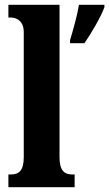

<svg xmlns="http://www.w3.org/2000/svg" viewBox="-20 -780 455 800"><path d="M15 0H291V-53H282C250 -53 228 -67 228 -125V-760H15V-707H25C41 -707 79 -699 79 -646V-125C79 -67 57 -53 25 -53H15ZM272 -613V-600H332C361 -643 400 -708 415 -750V-760H309C302 -716 284 -653 272 -613Z"/></svg>

Font: Noto Serif Hebrew ExtraCondensed ExtraBold
Style: Regular
Weight: 800
Width: 2
Designer: Monotype Design Team
Foundry: Monotype Imaging Inc.
Version: Version 2.004